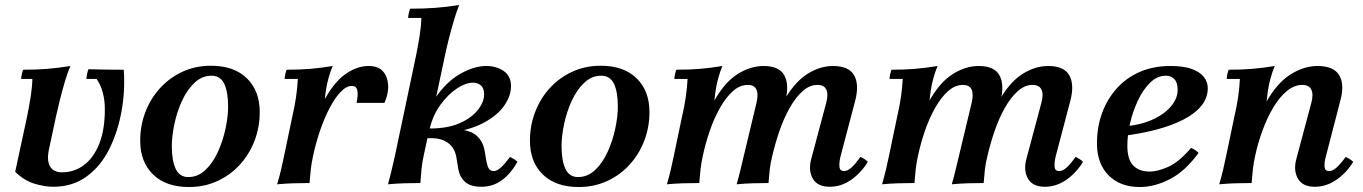

<svg xmlns="http://www.w3.org/2000/svg" viewBox="-20 -735 5475 771"><path d="M477 -455Q483 -371 468 -288Q453 -205 418.5 -136Q384 -67 327.5 -26Q271 15 194 15Q159 15 118 2.5Q77 -10 41 -45L89 -268Q97 -308 103 -345.5Q109 -383 110 -418H65Q65 -425 67.5 -436.5Q70 -448 73 -455Q126 -455 170 -458.5Q214 -462 263 -470Q252 -446 241 -409Q230 -372 220.5 -334Q211 -296 205 -268L177 -137Q167 -92 180.5 -67.5Q194 -43 229 -43Q278 -43 317 -72Q356 -101 378.5 -157.5Q401 -214 401 -296Q401 -333 392.5 -364Q384 -395 368 -418H327Q327 -425 329.5 -437Q332 -449 335 -457Q369 -456 405 -455.5Q441 -455 477 -455Z M829 -431Q791 -431 761 -402.5Q731 -374 711 -330.5Q691 -287 680.5 -238Q670 -189 670 -148Q670 -90 685.5 -57Q701 -24 736 -24L739 16Q646 16 594.5 -34.5Q543 -85 543 -170Q543 -231 564 -285.5Q585 -340 623 -381.5Q661 -423 713 -447Q765 -471 827 -471ZM736 -24Q775 -24 805 -52.5Q835 -81 855 -125Q875 -169 885.5 -218Q896 -267 896 -307Q896 -366 880.5 -398.5Q865 -431 829 -431L827 -471Q920 -471 971.5 -420.5Q1023 -370 1023 -285Q1023 -224 1002 -169.5Q981 -115 943 -73.5Q905 -32 853 -8Q801 16 739 16Z M1093 5Q1103 -29 1109 -55.5Q1115 -82 1121 -110L1154 -268Q1163 -306 1168.5 -343Q1174 -380 1176 -418H1123Q1123 -425 1125.5 -436.5Q1128 -448 1131 -455Q1184 -455 1225.5 -458.5Q1267 -462 1316 -470Q1307 -449 1299.5 -422.5Q1292 -396 1288 -367.5Q1284 -339 1281 -310L1237 -108Q1231 -81 1228 -54.5Q1225 -28 1223 0Q1190 0 1158.5 1Q1127 2 1093 5ZM1412 -322Q1419 -358 1414.5 -374Q1410 -390 1393 -390Q1371 -390 1348 -366Q1325 -342 1303.5 -301Q1282 -260 1265 -210Q1248 -160 1237 -108H1207Q1236 -243 1276.5 -322Q1317 -401 1364.5 -435.5Q1412 -470 1460 -470Q1498 -470 1517 -449.5Q1536 -429 1538.5 -395Q1541 -361 1524 -322Z M1538 5Q1545 -21 1549.5 -39Q1554 -57 1557.5 -73Q1561 -89 1566 -110L1651 -513Q1659 -553 1665 -590.5Q1671 -628 1672 -663H1619Q1619 -670 1621.5 -681.5Q1624 -693 1627 -700Q1679 -700 1727.5 -703.5Q1776 -707 1824 -715Q1814 -691 1803 -654Q1792 -617 1782.5 -579.5Q1773 -542 1767 -513L1681 -108Q1675 -81 1672.5 -54.5Q1670 -28 1668 0Q1634 0 1602.5 1Q1571 2 1538 5ZM1820 -58 1813 -101Q1807 -140 1780.5 -160Q1754 -180 1714 -180H1694L1702 -216H1799Q1862 -216 1890.5 -193Q1919 -170 1926 -130L1934 -84Q1937 -68 1943 -58Q1949 -48 1963 -48Q1975 -48 1990.5 -61.5Q2006 -75 2028 -105Q2036 -101 2043.5 -96.5Q2051 -92 2058 -85Q2029 -35 1993.5 -10Q1958 15 1914 15Q1868 15 1846.5 -5.5Q1825 -26 1820 -58ZM1705 -202V-219Q1777 -219 1825 -240Q1873 -261 1898.5 -293Q1924 -325 1924 -356Q1924 -381 1911 -392Q1898 -403 1879 -403Q1850 -403 1814.5 -379.5Q1779 -356 1748.5 -314Q1718 -272 1705 -216H1677Q1697 -301 1739 -357Q1781 -413 1833.5 -441.5Q1886 -470 1933 -470Q1973 -470 2002.5 -450Q2032 -430 2032 -389Q2032 -351 2006 -312.5Q1980 -274 1927 -244.5Q1874 -215 1792 -202Z M2394 -431Q2356 -431 2326 -402.5Q2296 -374 2276 -330.5Q2256 -287 2245.5 -238Q2235 -189 2235 -148Q2235 -90 2250.5 -57Q2266 -24 2301 -24L2304 16Q2211 16 2159.5 -34.5Q2108 -85 2108 -170Q2108 -231 2129 -285.5Q2150 -340 2188 -381.5Q2226 -423 2278 -447Q2330 -471 2392 -471ZM2301 -24Q2340 -24 2370 -52.5Q2400 -81 2420 -125Q2440 -169 2450.5 -218Q2461 -267 2461 -307Q2461 -366 2445.5 -398.5Q2430 -431 2394 -431L2392 -471Q2485 -471 2536.5 -420.5Q2588 -370 2588 -285Q2588 -224 2567 -169.5Q2546 -115 2508 -73.5Q2470 -32 2418 -8Q2366 16 2304 16Z M3312 15Q3262 15 3243.5 -18.5Q3225 -52 3238 -98L3298 -323Q3307 -357 3298 -375.5Q3289 -394 3262 -394Q3231 -394 3203 -369Q3175 -344 3151.5 -302.5Q3128 -261 3110.5 -210.5Q3093 -160 3081 -108H3051Q3080 -244 3123.5 -323Q3167 -402 3219 -436Q3271 -470 3325 -470Q3389 -470 3410 -432.5Q3431 -395 3414 -330L3355 -106Q3349 -80 3351 -64Q3353 -48 3369 -48Q3383 -48 3398.5 -61.5Q3414 -75 3435 -105Q3444 -101 3451 -96.5Q3458 -92 3465 -85Q3438 -41 3398 -13Q3358 15 3312 15ZM2658 5Q2668 -29 2674 -55.5Q2680 -82 2686 -110L2719 -268Q2728 -306 2733.5 -343Q2739 -380 2741 -418H2688Q2688 -425 2690.5 -436.5Q2693 -448 2696 -455Q2749 -455 2790.5 -458.5Q2832 -462 2881 -470Q2872 -449 2864.5 -422.5Q2857 -396 2853 -367.5Q2849 -339 2846 -310L2802 -108Q2796 -81 2793 -54.5Q2790 -28 2788 0Q2755 0 2723.5 1Q2692 2 2658 5ZM2938 5Q2948 -29 2954 -55.5Q2960 -82 2967 -110L3018 -323Q3026 -357 3017.5 -375.5Q3009 -394 2983 -394Q2951 -394 2923 -369Q2895 -344 2871.5 -302.5Q2848 -261 2830.5 -210.5Q2813 -160 2802 -108H2772Q2801 -244 2844 -323Q2887 -402 2939.5 -436Q2992 -470 3046 -470Q3109 -470 3129.5 -432.5Q3150 -395 3134 -330L3081 -108Q3074 -81 3071 -54.5Q3068 -28 3066 0Q3032 0 3001.5 1Q2971 2 2938 5Z M4176 15Q4126 15 4107.5 -18.5Q4089 -52 4102 -98L4162 -323Q4171 -357 4162 -375.5Q4153 -394 4126 -394Q4095 -394 4067 -369Q4039 -344 4015.5 -302.5Q3992 -261 3974.5 -210.5Q3957 -160 3945 -108H3915Q3944 -244 3987.5 -323Q4031 -402 4083 -436Q4135 -470 4189 -470Q4253 -470 4274 -432.5Q4295 -395 4278 -330L4219 -106Q4213 -80 4215 -64Q4217 -48 4233 -48Q4247 -48 4262.5 -61.5Q4278 -75 4299 -105Q4308 -101 4315 -96.5Q4322 -92 4329 -85Q4302 -41 4262 -13Q4222 15 4176 15ZM3522 5Q3532 -29 3538 -55.5Q3544 -82 3550 -110L3583 -268Q3592 -306 3597.5 -343Q3603 -380 3605 -418H3552Q3552 -425 3554.5 -436.5Q3557 -448 3560 -455Q3613 -455 3654.5 -458.5Q3696 -462 3745 -470Q3736 -449 3728.5 -422.5Q3721 -396 3717 -367.5Q3713 -339 3710 -310L3666 -108Q3660 -81 3657 -54.5Q3654 -28 3652 0Q3619 0 3587.5 1Q3556 2 3522 5ZM3802 5Q3812 -29 3818 -55.5Q3824 -82 3831 -110L3882 -323Q3890 -357 3881.5 -375.5Q3873 -394 3847 -394Q3815 -394 3787 -369Q3759 -344 3735.5 -302.5Q3712 -261 3694.5 -210.5Q3677 -160 3666 -108H3636Q3665 -244 3708 -323Q3751 -402 3803.5 -436Q3856 -470 3910 -470Q3973 -470 3993.5 -432.5Q4014 -395 3998 -330L3945 -108Q3938 -81 3935 -54.5Q3932 -28 3930 0Q3896 0 3865.5 1Q3835 2 3802 5Z M4598 -46Q4627 -46 4670 -64.5Q4713 -83 4763 -141Q4772 -137 4779 -132.5Q4786 -128 4793 -121Q4740 -48 4678.5 -16Q4617 16 4557 16Q4478 16 4431.5 -31Q4385 -78 4385 -159Q4385 -225 4405.5 -281Q4426 -337 4464.5 -380Q4503 -423 4557.5 -446.5Q4612 -470 4680 -470Q4735 -470 4767.5 -457.5Q4800 -445 4815 -425Q4830 -405 4830 -381Q4830 -342 4804.5 -310.5Q4779 -279 4732.5 -255Q4686 -231 4623.5 -214.5Q4561 -198 4487 -189L4486 -227Q4553 -231 4603 -252.5Q4653 -274 4681 -306.5Q4709 -339 4709 -374Q4709 -404 4695.5 -417.5Q4682 -431 4662 -431Q4627 -431 4598.5 -403Q4570 -375 4549.5 -331.5Q4529 -288 4518 -240Q4507 -192 4507 -150Q4507 -95 4530.5 -70.5Q4554 -46 4598 -46Z M4876 5Q4886 -29 4892 -55.5Q4898 -82 4904 -110L4937 -268Q4946 -306 4951.5 -343Q4957 -380 4959 -418H4906Q4906 -425 4908.5 -436.5Q4911 -448 4914 -455Q4967 -455 5008.5 -458.5Q5050 -462 5099 -470Q5090 -449 5082.5 -422.5Q5075 -396 5071 -367.5Q5067 -339 5064 -310L5020 -108Q5014 -81 5011 -54.5Q5008 -28 5006 0Q4973 0 4941.5 1Q4910 2 4876 5ZM5260 15Q5210 15 5191.5 -18.5Q5173 -52 5186 -98L5246 -323Q5255 -357 5245.5 -375.5Q5236 -394 5210 -394Q5177 -394 5147 -369Q5117 -344 5092.5 -302.5Q5068 -261 5049.5 -210.5Q5031 -160 5020 -108H4990Q5019 -244 5063.5 -323Q5108 -402 5162 -436Q5216 -470 5271 -470Q5336 -470 5358 -432.5Q5380 -395 5362 -330L5304 -106Q5297 -80 5299 -64Q5301 -48 5317 -48Q5331 -48 5346.5 -61.5Q5362 -75 5384 -105Q5392 -101 5399.5 -96.5Q5407 -92 5414 -85Q5387 -41 5346.5 -13Q5306 15 5260 15Z"/></svg>

Font: Poltawski Nowy SemiBold
Style: Italic
Weight: 600
Italic angle: -12°
Version: Version 1.001;gftools[0.9.25]